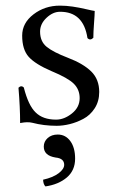

<svg xmlns="http://www.w3.org/2000/svg" viewBox="-20 -439 414 685"><path d="M186 41Q213.9 41 231 64.5Q248 87.9 248 127Q248 168.9 218.5 194.1Q189 219.2 142.1 226.1Q134.3 218.3 133.8 202.1Q168.9 194.3 189 179.2Q209 164.1 209 148.9Q209 126 178.2 123Q136.2 116.2 136.2 84Q136.2 65.9 150.1 53.5Q164.1 41 186 41ZM45.9 -126Q55.7 -135.7 64.9 -127Q81.1 -63 106.9 -38.1Q132.8 -12.2 180.2 -12.2Q209 -12.2 236.6 -34.2Q264.2 -56.2 264.2 -88.9Q264.2 -119.6 243.2 -140.4Q222.2 -161.1 164.1 -185.1Q106 -210 82.5 -236.1Q59.1 -262.2 59.1 -312Q59.1 -356.9 99.6 -387.9Q140.1 -418.9 193.8 -418.9Q215.8 -418.9 239 -415.5Q262.2 -412.1 286.1 -406.5Q310.1 -400.9 317.9 -399.9Q317.9 -387.7 315.4 -355.5Q313 -323.2 313 -304.2Q301.8 -293 292 -303.2Q277.8 -397.5 193.8 -397Q168.9 -397 146 -375.5Q123 -354 123 -326.2Q123 -291 146.5 -272Q169.9 -252.9 222.2 -232.9Q277.3 -211.9 305.7 -183.8Q334 -155.8 334 -110.8Q334 -77.6 317.9 -52.7Q301.8 -27.8 277.3 -14.9Q252.9 -2 228.5 3.9Q204.1 9.8 182.1 9.8Q136.2 9.8 95.2 -1Q88.4 -2.9 76.2 -2.9Q67.4 -2.9 51.8 0Q51.8 -56.2 45.9 -126Z"/></svg>

Font: Linux Libertine Display
Style: Regular
Weight: 400
Designer: Philipp H. Poll
Foundry: Philipp H. Poll
Version: Version 5.0.9